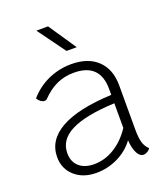

<svg xmlns="http://www.w3.org/2000/svg" viewBox="-144 -880 847 987"><g transform="rotate(-20 279.0 -386.5)"><path d="M510 -17Q505 -8 494 -1.5Q483 5 473 5Q452 5 438.5 -21.5Q425 -48 422 -92Q388 -45 332 -17.5Q276 10 213 10Q141 10 95.5 -30.5Q50 -71 50 -135Q50 -228 144 -280.5Q238 -333 421 -341V-373Q421 -514 278 -514Q228 -514 185.5 -495Q143 -476 102 -434Q97 -429 88 -429Q79 -429 69 -436Q59 -443 51 -456Q94 -506 154 -533Q214 -560 281 -560Q373 -560 424.5 -510.5Q476 -461 476 -373V-132Q476 -86 483.5 -60.5Q491 -35 510 -17ZM421 -160V-295Q262 -288 184 -249Q106 -210 106 -136Q106 -89 136 -62.5Q166 -36 218 -36Q276 -36 329 -68.5Q382 -101 421 -160ZM172 -783H236L338 -632H282Z"/></g></svg>

Font: Krub Light
Style: Regular
Weight: 300
Designer: Ekaluck Peanpanawate
Foundry: Cadson Demak Co.,Ltd.
Version: Version 1.000; ttfautohint (v1.6)